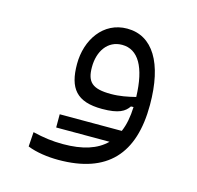

<svg xmlns="http://www.w3.org/2000/svg" viewBox="-87 -425 759 740"><g transform="rotate(15 293.0 -55.0)"><path d="M206.5 223.1C401.4 223.1 493.2 123 493.2 -72.8C493.2 -240.2 434.6 -334.5 333 -334.5C237.8 -334.5 180.7 -249.5 180.7 -152.8C180.7 -56.2 216.3 -10.3 318.4 -10.3C385.3 -10.3 408.7 -25.9 423.8 -48.3L434.1 -48.8C432.6 -9.3 426.3 23.9 414.1 51.8H166.5V104.5H379.4C342.3 141.6 286.1 159.7 208 159.7C165.5 159.7 130.4 154.8 86.9 144.5L83 202.6C118.2 216.8 164.1 223.1 206.5 223.1ZM434.1 -88.9C402.8 -81.1 371.6 -74.7 336.4 -74.7C261.7 -74.7 239.3 -96.7 239.3 -156.2C239.3 -218.8 272 -269 330.1 -269C394.5 -269 430.7 -207 434.1 -88.9Z"/></g></svg>

Font: Cascadia Code Light
Style: Regular
Weight: 300
Monospace: yes
Designer: Aaron Bell
Foundry: Saja Typeworks
Version: Version 2404.023